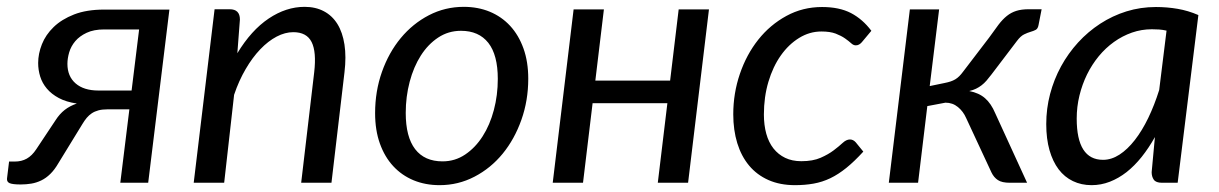

<svg xmlns="http://www.w3.org/2000/svg" viewBox="-37 -534 3563 561"><path d="M369.5 -448H267.5Q237 -448 216.2 -438.2Q195.5 -428.5 183 -413.8Q170.5 -399 165.2 -381.2Q160 -363.5 160 -347.5Q160 -311 184 -290.2Q208 -269.5 250.5 -269.5H347.5ZM458 -506 396 0H314.5L341 -214.5H276.5Q261.5 -214.5 250.5 -211.5Q239.5 -208.5 231.2 -203Q223 -197.5 216.5 -189.8Q210 -182 204 -172L133.5 -57Q122.5 -38 110 -25.8Q97.5 -13.5 83.5 -6.8Q69.5 0 54.5 2.5Q39.5 5 23.5 5Q0 5 -8.8 1.2Q-17.5 -2.5 -16.5 -12.5L-10.5 -62H6.5Q26 -62 41.2 -70.5Q56.5 -79 69 -98L125.5 -183Q137 -201 152 -212.8Q167 -224.5 187.5 -231.5Q156.5 -236 135 -247.5Q113.5 -259 100 -275Q86.5 -291 80.5 -310.2Q74.5 -329.5 74.5 -350Q74.5 -377 85.5 -404.8Q96.5 -432.5 119.8 -455Q143 -477.5 179.5 -491.8Q216 -506 267.5 -506Z M656.5 -378.5Q697 -445.5 748 -479.8Q799 -514 853 -514Q885 -514 909.2 -501.2Q933.5 -488.5 948.8 -464Q964 -439.5 969.5 -403.8Q975 -368 969.5 -322.5L931.5 0H843L881 -322.5Q888 -382.5 873.5 -411.2Q859 -440 820 -440Q796 -440 771.2 -427Q746.5 -414 723.5 -390Q700.5 -366 680.8 -332.2Q661 -298.5 647 -257L618 0H529L590 -507H634Q664 -507 664 -477Z M1256 -62.5Q1292.5 -62.5 1322.2 -82.5Q1352 -102.5 1373.2 -135.8Q1394.5 -169 1406 -212.5Q1417.5 -256 1417.5 -303.5Q1417.5 -373.5 1389.8 -408.8Q1362 -444 1310 -444Q1273 -444 1243.2 -424.2Q1213.5 -404.5 1192.5 -371.5Q1171.5 -338.5 1160 -295Q1148.5 -251.5 1148.5 -204Q1148.5 -134 1176 -98.2Q1203.5 -62.5 1256 -62.5ZM1247.5 7Q1206 7 1171.5 -7.2Q1137 -21.5 1112 -48.5Q1087 -75.5 1073 -114.5Q1059 -153.5 1059 -203.5Q1059 -267.5 1079 -324Q1099 -380.5 1134 -422.8Q1169 -465 1216.2 -489.5Q1263.5 -514 1318 -514Q1359.5 -514 1394 -499.8Q1428.5 -485.5 1453.5 -458.5Q1478.5 -431.5 1492.5 -392.5Q1506.5 -353.5 1506.5 -304Q1506.5 -240.5 1486.5 -184Q1466.5 -127.5 1431.8 -85Q1397 -42.5 1349.5 -17.8Q1302 7 1247.5 7Z M2034.5 -506.5 1973.5 0H1885L1913 -232.5H1694.5L1666.5 0H1578L1639 -506.5H1727.5L1702.5 -298.5H1921L1946 -506.5Z M2485.5 -91Q2459.5 -62.5 2436 -43.5Q2412.5 -24.5 2389 -13.2Q2365.5 -2 2340.2 2.5Q2315 7 2286 7Q2242 7 2208.2 -8Q2174.5 -23 2151.8 -50.2Q2129 -77.5 2117.2 -115.8Q2105.5 -154 2105.5 -200Q2105.5 -261.5 2124.8 -318Q2144 -374.5 2178.5 -418Q2213 -461.5 2260.8 -487.5Q2308.5 -513.5 2365 -513.5Q2415.5 -513.5 2449.5 -495.8Q2483.5 -478 2509 -444L2481 -410.5Q2477.5 -406.5 2473.2 -404Q2469 -401.5 2463.5 -401.5Q2456.5 -401.5 2449.8 -407.8Q2443 -414 2432 -421.8Q2421 -429.5 2404.8 -435.8Q2388.5 -442 2363 -442Q2328.5 -442 2298 -423.2Q2267.5 -404.5 2244.5 -372Q2221.5 -339.5 2208.2 -295Q2195 -250.5 2195 -199.5Q2195 -168.5 2202 -143.2Q2209 -118 2223 -100.2Q2237 -82.5 2257.2 -72.8Q2277.5 -63 2304.5 -63Q2338 -63 2360.8 -73Q2383.5 -83 2399 -94.8Q2414.5 -106.5 2425.2 -116.5Q2436 -126.5 2446.5 -126.5Q2456 -126.5 2463.5 -118L2485.5 -91Z M2853 -424Q2868.5 -446 2880.5 -461.8Q2892.5 -477.5 2905 -487.5Q2917.5 -497.5 2932.5 -502.2Q2947.5 -507 2969 -507H3006.5L2997.5 -461Q2995.5 -450 2989.2 -446.8Q2983 -443.5 2974.2 -441Q2965.5 -438.5 2955.2 -433.5Q2945 -428.5 2934.5 -414.5L2860 -316.5Q2852.5 -306.5 2845.5 -298.5Q2838.5 -290.5 2831 -284.8Q2823.5 -279 2814.8 -274.8Q2806 -270.5 2795 -268Q2823.5 -262.5 2841.2 -247Q2859 -231.5 2871 -203L2964 0H2913.5Q2890.5 0 2878.8 -7.8Q2867 -15.5 2860 -30L2786 -189Q2777.5 -208.5 2762 -221.2Q2746.5 -234 2725.5 -234L2672.5 -224L2645.5 0H2560L2621.5 -506.5H2707L2679.5 -282.5L2723 -291.5Q2733 -293.5 2740.5 -296Q2748 -298.5 2754.2 -302.2Q2760.5 -306 2766 -311.5Q2771.5 -317 2777 -324.5Z M3371.5 -444.5Q3360.5 -447 3349.8 -447.8Q3339 -448.5 3328.5 -448.5Q3298.5 -448.5 3270.5 -438.8Q3242.5 -429 3218 -411.5Q3193.5 -394 3173.5 -369.8Q3153.5 -345.5 3139.2 -316.5Q3125 -287.5 3117 -254.8Q3109 -222 3109 -187.5Q3109 -67 3186 -67Q3210.5 -67 3234 -82.2Q3257.5 -97.5 3278.8 -124.8Q3300 -152 3318 -189.2Q3336 -226.5 3350 -271ZM3337.5 -133.5Q3319.5 -101.5 3298.8 -75.5Q3278 -49.5 3254.8 -31.2Q3231.5 -13 3205.8 -3Q3180 7 3152.5 7Q3122.5 7 3098 -4.8Q3073.5 -16.5 3056.2 -39.2Q3039 -62 3029.5 -95.2Q3020 -128.5 3020 -171.5Q3020 -216.5 3031.2 -259.2Q3042.5 -302 3063.2 -340Q3084 -378 3113 -409.8Q3142 -441.5 3177.8 -464.8Q3213.5 -488 3254.5 -500.8Q3295.5 -513.5 3340.5 -513.5Q3373 -513.5 3403.8 -508.2Q3434.5 -503 3464.5 -490L3404 0H3358Q3340.5 0 3334.2 -9Q3328 -18 3328 -31Z"/></svg>

Font: Lato 2
Style: Italic
Weight: 400
Italic angle: -7°
Designer: Lukasz Dziedzic with Adam Twardoch and Botio Nikoltchev
Foundry: tyPoland Lukasz Dziedzic
Version: Version 2.015; 2015-08-06; http://www.latofonts.com/